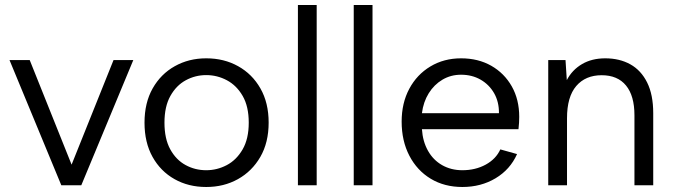

<svg xmlns="http://www.w3.org/2000/svg" viewBox="-20 -740 2693 767"><path d="M224.9 0 18 -500H98.7L266 -82.3L433.5 -500H512.5L304.8 0Z M803.8 7Q732.8 7 677.2 -24.4Q621.5 -55.7 589.4 -113.2Q557.3 -170.7 557.3 -250Q557.3 -329.3 589.8 -386.8Q622.3 -444.3 678.3 -475.6Q734.3 -507 803.8 -507Q875 -507 931.2 -475.6Q987.5 -444.3 1020.3 -386.8Q1053.2 -329.3 1053.2 -250Q1053.2 -170.7 1020 -113.2Q986.7 -55.7 930.5 -24.4Q874.3 7 803.8 7ZM803.8 -60Q847.1 -60 885.7 -80.3Q924.4 -100.6 949.1 -143Q973.7 -185.4 973.7 -250Q973.7 -314.6 949.5 -356.6Q925.2 -398.7 886.5 -419.3Q847.8 -440 803.8 -440Q760 -440 722 -419.3Q684.1 -398.7 660.6 -356.6Q637 -314.6 637 -250Q637 -185.4 660.2 -143.4Q683.4 -101.3 721.3 -80.7Q759.2 -60 803.8 -60Z M1170.1 0V-720H1245.1V0Z M1393.1 0V-720H1468.1V0Z M1827 7Q1755.3 7 1700.6 -26Q1646 -59 1615.3 -118Q1584.5 -177 1584.5 -254.3Q1584.5 -328.3 1615 -385.3Q1645.5 -442.3 1699.4 -474.6Q1753.3 -507 1821.8 -507Q1890.2 -507 1942.5 -477.3Q1994.7 -447.5 2024.5 -394.9Q2054.2 -342.3 2054.2 -273.1Q2054.2 -262.3 2053.5 -249.7Q2052.7 -237.1 2051.2 -223.9H1665.5Q1668.8 -174.8 1689.7 -137.7Q1710.6 -100.6 1746.2 -80.3Q1781.9 -60 1827 -60Q1879.3 -60 1920.4 -82.4Q1961.4 -104.9 1978.7 -143.2L2045.5 -124.5Q2018.2 -63 1959.9 -28Q1901.5 7 1827 7ZM1665.5 -287.9H1973.2Q1973.7 -332.8 1954 -367.5Q1934.2 -402.1 1899.9 -421.8Q1865.6 -441.5 1821.8 -441.5Q1780.9 -441.5 1747.5 -421.7Q1714.1 -401.9 1692.7 -367.4Q1671.3 -333 1665.5 -287.9Z M2170.1 0V-500H2239.1L2244.3 -420Q2265.5 -460.6 2304.8 -483.8Q2344.1 -507 2398 -507Q2454.9 -507 2498.1 -483Q2541.2 -459 2565.3 -410.2Q2589.5 -361.5 2589.5 -288V0H2514.5V-279.3Q2514.5 -357.4 2480.8 -398.4Q2447.1 -439.5 2383.5 -439.5Q2318.9 -439.5 2282 -396.4Q2245.1 -353.3 2245.1 -267.9V0Z"/></svg>

Font: Envelope Sans Variable
Style: Regular
Weight: 500
Designer: Andreas Rasmussen / Norman Anderson
Foundry: mail.de GmbH
Version: Version 1.150